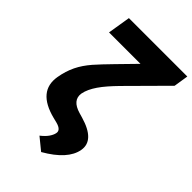

<svg xmlns="http://www.w3.org/2000/svg" viewBox="-266 -831 1126 1126"><g transform="rotate(45 297.0 -267.5)"><path d="M58.2 -186.4Q63.2 -215.6 71.2 -241.3Q79.2 -267 90.7 -290.8Q102.3 -314.6 117.5 -337Q132.8 -359.4 152 -381.7Q170.5 -403.1 192.6 -426.1Q214.8 -449.2 241.5 -476.9L347.7 -585.6H87L110.1 -727.3H594.5L580.3 -636.4L354.4 -408.7Q326.3 -380 304.3 -354.6Q282.3 -329.2 266.3 -305.9Q250.4 -282.7 240.2 -260.8Q230.1 -239 225.9 -217.3Q215.9 -153.1 299.4 -128.9L328.8 -120.4Q475.5 -77.8 459.2 16.3Q442.8 111.2 301.5 192.1L226.6 131Q255.3 108.3 268.8 88.2Q282.3 68.2 285.5 52.2Q293.7 20.2 244 6.7L211.6 -1.4Q34.4 -46.5 58.2 -186.4Z"/></g></svg>

Font: Inter P Extra Bold
Style: Italic
Weight: 800
Italic angle: 9.39999°
Designer: Rasmus Andersson
Foundry: rsms
Version: Version 3.018;git-588b23468